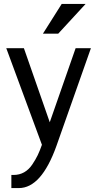

<svg xmlns="http://www.w3.org/2000/svg" viewBox="-20 -743 496 980"><path d="M277 -571H199L295 -723H417ZM76 217H38V150H49Q79 150 103 136.5Q127 123 144.5 97Q162 71 172.5 49Q183 27 194 -4L12 -497H102L234 -119L366 -497H444L268 2Q191 217 76 217Z"/></svg>

Font: Rosario
Style: Regular
Weight: 400
Designer: Hector Gatti
Foundry: Omnibus-Type
Version: Version 1.004